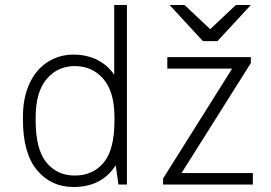

<svg xmlns="http://www.w3.org/2000/svg" viewBox="-20 -740 1086 770"><path d="M438 -440V-720H489V0H455L444 -77Q388 10 275 10Q185 10 128.5 -57.5Q72 -125 72 -260V-271Q72 -350 99 -406.5Q126 -463 172 -492Q218 -521 275 -521Q328 -521 370.5 -499.5Q413 -478 438 -440ZM123 -269V-258Q123 -141 166 -88.5Q209 -36 280 -36Q352 -36 395.5 -87.5Q439 -139 439 -257V-269Q439 -372 394.5 -423.5Q350 -475 280 -475Q211 -475 167 -423Q123 -371 123 -269ZM986 -511V-487L708 -46H994V0H634V-24L911 -465H651V-511ZM823 -623 926 -720H986L852 -575H794L660 -720H720Z"/></svg>

Font: Chivo Thin
Style: Regular
Weight: 100
Designer: Hector Gatti
Foundry: Omnibus-Type
Version: Version 1.007